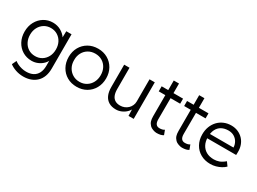

<svg xmlns="http://www.w3.org/2000/svg" viewBox="-42 -1402 3185 2375"><g transform="rotate(30 1550.5 -214.5)"><path d="M102 167 132 104Q152 120 178.5 132.5Q205 145 236 152.5Q267 160 299 160Q357 160 397.5 138.5Q438 117 459.5 75Q481 33 481 -29V-129L493 -132Q484 -94 454 -61.5Q424 -29 381 -9.5Q338 10 290 10Q217 10 159.5 -25Q102 -60 69 -121.5Q36 -183 36 -261Q36 -340 69.5 -401.5Q103 -463 160 -498Q217 -533 288 -533Q319 -533 348 -525.5Q377 -518 401.5 -504Q426 -490 446 -472Q466 -454 479.5 -433Q493 -412 499 -390L478 -393L481 -522H556V-32Q556 31 538 79.5Q520 128 485.5 161.5Q451 195 403.5 212.5Q356 230 298 230Q240 230 188 212Q136 194 102 167ZM483 -262Q483 -320 459.5 -365Q436 -410 394 -436Q352 -462 299 -462Q245 -462 203.5 -436Q162 -410 138 -365Q114 -320 114 -262Q114 -205 137.5 -159.5Q161 -114 202.5 -88Q244 -62 299 -62Q352 -62 393.5 -87.5Q435 -113 459 -158Q483 -203 483 -262Z M665 -263Q665 -341 699.5 -402Q734 -463 794.5 -498Q855 -533 933 -533Q1010 -533 1070.5 -498Q1131 -463 1165.5 -402Q1200 -341 1200 -263Q1200 -184 1165.5 -122Q1131 -60 1070.5 -25Q1010 10 933 10Q855 10 794.5 -25Q734 -60 699.5 -122Q665 -184 665 -263ZM1122 -263Q1122 -321 1098 -366Q1074 -411 1031 -436.5Q988 -462 933 -462Q878 -462 834.5 -436.5Q791 -411 766.5 -365.5Q742 -320 743 -263Q742 -205 766.5 -159.5Q791 -114 834.5 -87.5Q878 -61 933 -61Q988 -61 1031 -87.5Q1074 -114 1098 -159.5Q1122 -205 1122 -263Z M1308 -203V-522H1384V-218Q1384 -165 1398.5 -129.5Q1413 -94 1442.5 -76Q1472 -58 1515 -58Q1548 -58 1576 -69.5Q1604 -81 1625 -101Q1646 -121 1658 -148Q1670 -175 1670 -205V-522H1745V0H1671L1668 -110L1680 -116Q1668 -81 1640 -52.5Q1612 -24 1573.5 -7Q1535 10 1494 10Q1434 10 1392.5 -14.5Q1351 -39 1329.5 -86Q1308 -133 1308 -203Z M1843 -522H1937V-659H2012V-522H2149V-450H2012L2011 -148Q2011 -59 2078 -59Q2122 -59 2147 -77L2171 -13Q2139 10 2075 10Q2053 10 2023 -1Q1993 -12 1978 -28Q1954 -53 1945.5 -80.5Q1937 -108 1937 -149V-450H1843Z M2206 -522H2300V-659H2375V-522H2512V-450H2375L2374 -148Q2374 -59 2441 -59Q2485 -59 2510 -77L2534 -13Q2502 10 2438 10Q2416 10 2386 -1Q2356 -12 2341 -28Q2317 -53 2308.5 -80.5Q2300 -108 2300 -149V-450H2206Z M2575 -259Q2575 -320 2594 -369.5Q2613 -419 2647.5 -456Q2682 -493 2730 -513.5Q2778 -534 2834 -534Q2887 -534 2930.5 -515Q2974 -496 3005.5 -462.5Q3037 -429 3053 -383Q3069 -337 3067 -282L3066 -247H2631L2620 -310H3009L2991 -293V-317Q2989 -353 2970 -386.5Q2951 -420 2916.5 -441Q2882 -462 2834 -462Q2778 -462 2737 -439.5Q2696 -417 2674 -373Q2652 -329 2652 -264Q2652 -202 2676 -156.5Q2700 -111 2744.5 -86Q2789 -61 2852 -61Q2889 -61 2925.5 -73.5Q2962 -86 3006 -123L3045 -69Q3022 -46 2990 -28.5Q2958 -11 2920 -0.5Q2882 10 2842 10Q2764 10 2703.5 -24Q2643 -58 2609 -119Q2575 -180 2575 -259Z"/></g></svg>

Font: Mach Light
Style: Regular
Weight: 300
Version: Version 1.002